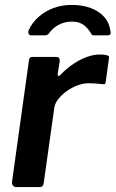

<svg xmlns="http://www.w3.org/2000/svg" viewBox="-20 -762 471 782"><path d="M47 0Q37 0 32.5 -6.5Q28 -13 29 -22L98 -517Q100 -525 102.5 -527.5Q105 -530 111 -530H210Q217 -530 220.5 -526Q224 -522 223 -511L215 -462Q214 -453 217.5 -452.5Q221 -452 227 -458Q252 -484 280 -502.5Q308 -521 335 -530.5Q362 -540 385 -540Q405 -540 415.5 -537Q426 -534 424 -526L411 -432Q410 -423 408 -420.5Q406 -418 401 -419Q385 -421 368.5 -422Q352 -423 341 -423Q320 -423 296.5 -414.5Q273 -406 252 -391Q231 -376 217 -358Q203 -340 201 -322L158 -16Q156 -6 152 -3Q148 0 136 0H47ZM107 -618Q99 -618 96.5 -625Q94 -632 97 -640Q112 -671 137.5 -693.5Q163 -716 197 -729Q231 -742 272 -742Q315 -742 349 -729.5Q383 -717 404 -693.5Q425 -670 430 -635Q432 -628 429.5 -623Q427 -618 418 -618H362Q355 -618 352.5 -623Q350 -628 345 -635Q338 -645 328.5 -654Q319 -663 305.5 -668.5Q292 -674 273 -674Q243 -674 219 -661Q195 -648 180 -627Q176 -621 171 -619.5Q166 -618 162 -618Z"/></svg>

Font: Libre Franklin Thin SemiBold
Style: Italic
Weight: 600
Italic angle: -8°
Version: Version 3.000